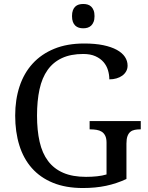

<svg xmlns="http://www.w3.org/2000/svg" viewBox="-20 -945 754 975"><path d="M400.9 9.8Q314 9.8 249.3 -16.6Q184.6 -43 141.8 -91.3Q99.1 -139.6 78.1 -207.5Q57.1 -275.4 57.1 -357.9Q57.1 -439 79.3 -506.3Q101.6 -573.7 145.8 -622.1Q189.9 -670.4 255.4 -697.3Q320.8 -724.1 407.2 -724.1Q462.9 -724.1 504.2 -715.6Q545.4 -707 573 -691.9Q600.6 -676.8 614.3 -656.2Q627.9 -635.7 627.9 -611.8Q627.9 -595.7 620.6 -582.8Q613.3 -569.8 600.8 -560.8Q588.4 -551.8 571.5 -546.9Q554.7 -542 535.2 -542Q535.2 -565.4 528.3 -588.4Q521.5 -611.3 505.9 -629.6Q490.2 -647.9 464.8 -659.4Q439.5 -670.9 402.8 -670.9Q339.4 -670.9 294.7 -650.1Q250 -629.4 221.7 -589.6Q193.4 -549.8 180.7 -491.5Q168 -433.1 168 -357.9Q168 -283.2 181.2 -225.1Q194.3 -167 224.1 -127.4Q253.9 -87.9 301.3 -67.4Q348.6 -46.9 417 -46.9Q445.8 -46.9 472.9 -49.8Q500 -52.7 521 -59.1V-220.2Q521 -242.2 514.4 -255.6Q507.8 -269 496.6 -276.1Q485.4 -283.2 470.5 -285.6Q455.6 -288.1 439 -288.1H435.1V-330.1H694.8V-288.1H690.9Q676.8 -288.1 664.1 -285.6Q651.4 -283.2 642.1 -275.6Q632.8 -268.1 627.4 -253.7Q622.1 -239.3 622.1 -215.8V-36.1Q571.8 -12.7 518.6 -1.5Q465.3 9.8 400.9 9.8ZM345.7 -863.3Q345.7 -880.9 350.1 -892.6Q354.5 -904.3 362.3 -911.6Q370.1 -918.9 380.4 -921.9Q390.6 -924.8 402.8 -924.8Q414.6 -924.8 424.8 -921.9Q435.1 -918.9 442.9 -911.6Q450.7 -904.3 455.3 -892.6Q460 -880.9 460 -863.3Q460 -845.7 455.3 -834Q450.7 -822.3 442.9 -814.9Q435.1 -807.6 424.8 -804.4Q414.6 -801.3 402.8 -801.3Q390.6 -801.3 380.4 -804.4Q370.1 -807.6 362.3 -814.9Q354.5 -822.3 350.1 -834Q345.7 -845.7 345.7 -863.3Z"/></svg>

Font: Droid-TTFautohint Serif
Style: Regular
Weight: 400
Foundry: Ascender Corporation
Version: Version 1.00; ttfautohint (v1.00rc1.4-1a1c-dirty) -l 8 -r 50